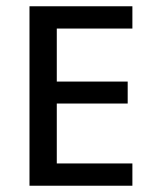

<svg xmlns="http://www.w3.org/2000/svg" viewBox="-20 -592 487 612"><path d="M74 -572H402V-501H161V-332H387V-262H161V-71H402V0H74Z"/></svg>

Font: hin115
Style: Book
Weight: 400
Designer: Jelle Bosma - Monotype Design Team
Foundry: Monotype Imaging Inc.
Version: Version 2.003